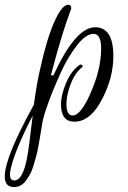

<svg xmlns="http://www.w3.org/2000/svg" viewBox="-122 -502 530 792"><path d="M152 -73.6Q152 -25.6 177.6 -25.6Q210.4 -25.6 249.6 -113.6Q295.2 -214.4 295.2 -302.4Q295.2 -362.4 263.6 -362.4Q232 -362.4 194.4 -313.6Q156.8 -264.8 127.6 -200.4Q98.4 -136 77.6 -78.8Q56.8 -21.6 52.4 6Q48 33.6 45.6 47.6Q43.2 61.6 38 92Q32.8 122.4 28.4 138.4Q24 154.4 16.8 178.8Q9.6 203.2 2 216.4Q-5.6 229.6 -15.2 243.2Q-34.4 269.6 -64 269.6Q-102.4 269.6 -102.4 225.6Q-102.4 147.2 17.6 -69.6Q29.6 -157.6 42.4 -212Q70.4 -340.8 102 -411.6Q133.6 -482.4 159.2 -482.4Q172 -482.4 172 -467.2Q133.6 -365.6 92.8 -209.6L88 -191.2H98.4Q189.6 -389.6 270.4 -389.6Q345.6 -389.6 345.6 -270.4Q345.6 -184 301.6 -97.6Q252.8 0 184.8 0Q129.6 0 129.6 -72Q129.6 -110.4 150.8 -160.4Q172 -210.4 206.4 -234.4Q213.6 -238.4 218.4 -231.2Q219.2 -227.2 217.6 -225.6Q187.2 -201.6 169.6 -155.2Q152 -108.8 152 -73.6ZM-80.8 218.4Q-80.8 242.4 -63.2 242.4Q-27.2 242.4 -9.6 144.8Q-3.2 111.2 12.8 -24.8Q-60 116 -77.6 193.6Q-80.8 208 -80.8 218.4Z"/></svg>

Font: Euphoria Script
Style: Regular
Weight: 400
Designer: Sabrina Mariela Lopez
Foundry: Sabrina Mariela Lopez
Version: Version 1.002